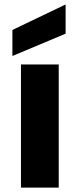

<svg xmlns="http://www.w3.org/2000/svg" viewBox="-20 -850 361 870"><path d="M75 0V-557.9H246.1V0ZM36.2 -714.2 277.3 -829.8V-697.4L36.2 -596.3Z"/></svg>

Font: Poppins Variable
Style: Regular
Weight: 100
Designer: Jonny Pinhorn
Foundry: Indian Type Foundry
Version: Version 6.000